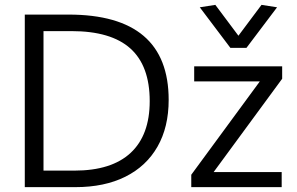

<svg xmlns="http://www.w3.org/2000/svg" viewBox="-20 -770 1221 790"><path d="M82 0V-710H262Q674 -710 674 -359Q674 -247 628 -166.5Q582 -86 496 -43Q410 0 290 0ZM159 -68H286Q439 -68 517.5 -141Q596 -214 596 -354Q596 -499 516.5 -570.5Q437 -642 274 -642H159ZM767 0V-51L1049 -435H779V-497H1141V-446L859 -62H1139V0ZM928 -573 802 -740 866 -750 961 -623 1056 -750 1120 -740 994 -573Z"/></svg>

Font: LivvicRegular
Style: Regular
Weight: 400
Designer: Jacques Le Bailly, Baron von Fonthausen
Version: Version 1.001; ttfautohint (v1.8.2)